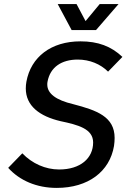

<svg xmlns="http://www.w3.org/2000/svg" viewBox="-20 -910 618 938"><path d="M262 -890 330 -763H449L559 -890H467L398 -807L354 -890ZM257 8C411 8 516 -72 537 -197C539 -211 540 -224 540 -236C540 -340 453 -371 338 -401C253 -421 211 -453 211 -497C211 -501 211 -505 212 -510C225 -583 282 -619 360 -619C418 -619 471 -597 508 -560L578 -632C523 -684 459 -708 373 -708C230 -708 131 -632 109 -511C107 -500 106 -489 106 -478C106 -393 173 -342 276 -318C361 -300 435 -281 435 -214C435 -137 373 -82 269 -82C202 -82 137 -111 89 -161L20 -90C76 -28 159 8 257 8Z"/></svg>

Font: Arthouse Owned Medium
Style: Italic
Weight: 500
Italic angle: -10°
Designer: Jeremy Tribby
Foundry: Tribby Type
Version: Version 1.000;PS 001.000;hotconv 1.0.88;makeotf.lib2.5.64775